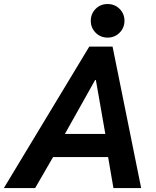

<svg xmlns="http://www.w3.org/2000/svg" viewBox="-66 -957 796 977"><path d="M-46.4 0 388.2 -719.7H506.8L652.3 0H511.2L478 -193.4L475.1 -246.1L421.9 -549.8H418L248 -246.6L224.1 -192.4L112.8 0ZM142.6 -157.7 167 -275.4H552.7L528.8 -157.7ZM481.9 -765.6Q445.3 -765.6 420.7 -790.5Q396 -815.4 396 -851.1Q396 -887.2 420.7 -911.9Q445.3 -936.5 481.4 -936.5Q517.6 -936.5 542.5 -911.9Q567.4 -887.2 567.4 -851.1Q567.4 -815.4 542.5 -790.5Q517.6 -765.6 481.9 -765.6Z"/></svg>

Font: Reddit Sans
Style: Bold Italic
Weight: 700
Italic angle: -11.25°
Designer: Stephen Hutchings
Version: Version 1.013